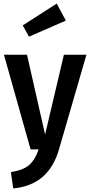

<svg xmlns="http://www.w3.org/2000/svg" viewBox="-20 -835 505 1073"><path d="M297 -815 348 -720 142 -630 107 -693ZM463 -529 309 2Q251 200 54 218L41 127Q109 116 142 88Q175 60 196 0H151L2 -529H131L232 -83L337 -529Z"/></svg>

Font: Fira Sans Condensed Medium
Style: Regular
Weight: 500
Width: 3
Designer: Carrois Corporate & Edenspiekermann AG
Foundry: Carrois Corporate GbR & Edenspiekermann AG
Version: Version 4.203;PS 004.203;hotconv 1.0.88;makeotf.lib2.5.64775